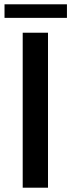

<svg xmlns="http://www.w3.org/2000/svg" viewBox="-20 -872 331 892"><path d="M203 0H85.5V-720H203ZM1 -852H291V-789H1Z"/></svg>

Font: Lato 2
Style: Regular
Weight: 600
Designer: Lukasz Dziedzic with Adam Twardoch and Botio Nikoltchev
Foundry: tyPoland Lukasz Dziedzic
Version: Version 2.015; 2015-08-06; http://www.latofonts.com/